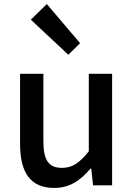

<svg xmlns="http://www.w3.org/2000/svg" viewBox="-20 -914 660 947"><path d="M317 -644 375 -701 211 -894 132 -817ZM247 13C323 13 376 -23 427 -83H430L439 0H533V-550H418V-168C373 -111 337 -86 286 -86C221 -86 194 -122 194 -218V-550H79V-204C79 -63 130 13 247 13Z"/></svg>

Font: Spoqa Han Sans Neo Medium
Style: Regular
Weight: 500
Designer: [Spoqa Han Sans Neo] Dong-huui Kim  Younghwa Kang  Yujin Lee  [Noto Sans] Ryoko NISHIZUKA  (kana & ideographs); Paul D. 
Foundry: Spoqa (http://www.spoqa-han-sans.com)
Version: Version 1.000